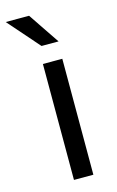

<svg xmlns="http://www.w3.org/2000/svg" viewBox="-150 -797 513 845"><g transform="rotate(-15 107.0 -374.5)"><path d="M169.9 -606.4H92.3L-32.7 -749H73.7ZM166 0H77.6V-528.3H166Z"/></g></svg>

Font: Robert Sans Medium
Style: Regular
Weight: 500
Designer: Christian Robertson (extended by Adam Twardoch)
Foundry: Google
Version: Version 12.135;April 2, 2019;FontCreator 11.5.0.2425 64-bit;